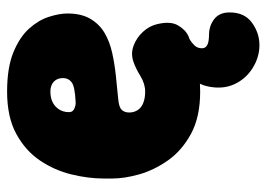

<svg xmlns="http://www.w3.org/2000/svg" viewBox="-125 -437 751 541"><g transform="rotate(-90 250.5 -166.5)"><path d="M263 22Q191 22 143.5 -4Q96 -30 68.5 -69.5Q41 -109 29.5 -150.5Q18 -192 18 -225V-250Q18 -293 29.5 -340.5Q41 -388 68.5 -429Q96 -470 143.5 -496Q191 -522 263 -522Q330 -522 373 -504.5Q416 -487 440 -460.5Q464 -434 473.5 -404.5Q483 -375 483 -352Q483 -313 468 -287.5Q453 -262 428.5 -247.5Q404 -233 372.5 -226Q341 -219 307.5 -215.5Q274 -212 243 -209Q219 -207 211.5 -199Q204 -191 204 -178Q204 -165 210.5 -154.5Q217 -144 230.5 -138.5Q244 -133 263 -133Q285 -133 307 -146.5Q329 -160 347 -166Q370 -174 392.5 -165.5Q415 -157 431.5 -139Q448 -121 453 -99Q462 -62 449.5 -40.5Q437 -19 419 -11Q400 -3 358 9.5Q316 22 263 22ZM235 -329Q277 -331 289 -340Q301 -349 301 -364Q301 -376 296 -384Q291 -392 282.5 -396Q274 -400 263 -400Q246 -400 233.5 -394Q221 -388 213 -376Q205 -364 205 -347Q205 -337 215 -332.5Q225 -328 235 -329ZM394 189Q360 189 329.5 170Q299 151 284 119Q269 87 277 46Q282 20 297 4Q312 -12 329.5 -20.5Q347 -29 358 -31L399 -40L418 -12Q418 -12 410 -7.5Q402 -3 393.5 5.5Q385 14 385 27Q385 35 390.5 39.5Q396 44 405 45.5Q414 47 423 47Q448 47 467 61.5Q486 76 486 105Q486 147 457 168Q428 189 394 189Z"/></g></svg>

Font: Winky Sans ExtraBold
Style: Regular
Weight: 800
Designer: Simon Atzbach
Foundry: typofactur
Version: Version 1.205